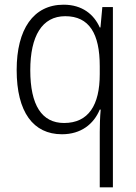

<svg xmlns="http://www.w3.org/2000/svg" viewBox="-20 -562 581 818"><path d="M405 0V236H461V-532H416L408 -445H405C380 -501 330 -542 251 -542C122 -542 51 -437 51 -264C51 -84 122 10 244 10C325 10 379 -33 405 -95H409C406 -65 405 -24 405 0ZM253 -38C158 -38 109 -114 109 -263C109 -408 159 -493 258 -493C360 -493 405 -419 405 -280V-246C405 -114 357 -38 253 -38Z"/></svg>

Font: Noto Sans Malayalam SemiCondensed Light
Style: Regular
Weight: 300
Width: 4
Designer: Jelle Bosma - Monotype Design Team
Foundry: Monotype Imaging Inc.
Version: Version 2.104